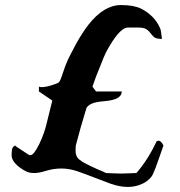

<svg xmlns="http://www.w3.org/2000/svg" viewBox="-20 -702 713 760"><path d="M600 -143 607 -145Q618 -145 627 -126Q623 -113 612 -83L596 -38Q590 -23 585 -12Q580 -1 568 9.5Q556 20 542 26Q516 38 486 38Q456 38 420 26L354 1Q321 -12 288 -23.5Q255 -35 223.5 -35Q192 -35 163 -26Q134 -17 115.5 -17Q97 -17 83.5 -23.5Q70 -30 57 -40Q26 -64 26 -87Q26 -99 27.5 -110Q29 -121 40 -126Q42 -123 50 -118Q72 -104 83.5 -96Q95 -88 97 -88H101Q114 -88 136 -133Q155 -173 163.5 -209Q172 -245 177 -263.5Q182 -282 187 -304L134 -340V-359Q139 -357 146 -357Q164 -357 198 -369Q209 -373 213 -376Q219 -382 229 -413.5Q239 -445 249 -466Q259 -487 281 -528Q304 -570 330 -604Q391 -682 459 -682Q509 -682 538 -668Q591 -641 613 -592Q616 -587 617.5 -575Q619 -563 620 -556.5Q621 -550 621 -548Q598 -548 590 -555Q582 -562 576 -570.5Q570 -579 560 -586Q550 -593 526 -593H486Q458 -593 416 -524Q400 -498 391 -476L375 -436Q360 -400 353 -379L346 -359L360 -340H462Q462 -308 398 -302Q358 -299 341.5 -291Q325 -283 321.5 -272Q318 -261 312 -240Q305 -218 299 -196Q283 -136 280 -126L279 -107Q279 -83 292 -72Q304 -62 316 -56L340 -44L366 -32Q386 -24 400 -17L426 -16L460 -15L520 -17Q566 -70 600 -143Z"/></svg>

Font: Miltonian Tattoo
Style: Regular
Weight: 400
Designer: Pablo Impallari
Foundry: Pablo Impallari
Version: Version 1.008